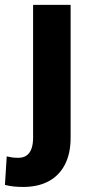

<svg xmlns="http://www.w3.org/2000/svg" viewBox="-64 -548 373 782"><path d="M70.8 -528.3H223.6V13.2Q223.6 77.6 200.2 122.6Q176.8 167.5 133.8 190.4Q90.8 213.4 30.8 213.4Q10.7 213.4 -6.8 211.7Q-24.4 210 -43.9 205.1L-36.6 88.9Q-24.9 91.8 -14.2 93.3Q-3.4 94.7 11.2 94.7Q30.3 94.7 43.7 85.7Q57.1 76.7 64 58.1Q70.8 39.6 70.8 13.2Z"/></svg>

Font: Roboto ExtraBold
Style: Regular
Weight: 800
Designer: Christian Robertson
Foundry: Google
Version: Version 3.009; 2024